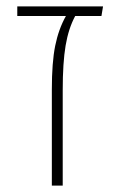

<svg xmlns="http://www.w3.org/2000/svg" viewBox="-20 -580 381 600"><path d="M297 -530H215Q194 -491 185 -437.5Q176 -384 176 -298V0H142V-300Q142 -385 152.5 -437Q163 -489 186 -530H34V-560H302Z"/></svg>

Font: FiraGO UltraLight
Style: Regular
Weight: 200
Designer: bBox Type
Foundry: bBox Type GmbH
Version: Version 1.001